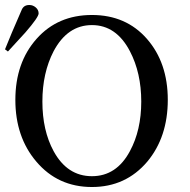

<svg xmlns="http://www.w3.org/2000/svg" viewBox="-45 -731 763 770"><path d="M545.9 -83Q459.5 19 323.7 19Q187 19 100.6 -83Q16.6 -181.6 16.6 -330.6Q16.6 -479.5 101.6 -575.2Q186.5 -670.9 323.7 -670.9Q460.4 -670.9 544.2 -575.2Q627.9 -479.5 627.9 -330.6Q627.9 -181.6 545.9 -83ZM476.1 -525.4Q421.4 -630.4 323.7 -630.4Q225.6 -630.4 169.9 -525.4Q125 -438.5 125 -323.7Q125 -208 169.9 -125Q224.6 -24.4 323.7 -24.4Q422.4 -24.4 476.1 -125Q521.5 -209 521.5 -323.7Q521.5 -438.5 476.1 -525.4ZM109.9 -677.2Q109.9 -662.1 56.6 -600.6Q22 -562.5 -13.2 -524.4L-24.9 -533.2Q-3.4 -587.9 43 -693.8Q51.8 -711.4 73.2 -710.9Q86.9 -710.9 98.4 -701.2Q109.9 -691.4 109.9 -677.2Z"/></svg>

Font: Accordance
Style: Regular
Weight: 400
Version: Version 1.1 (build May 11, 2018) Miklal Software Solutions, 